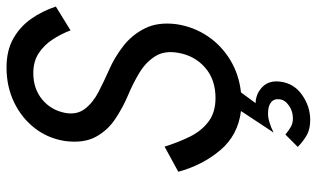

<svg xmlns="http://www.w3.org/2000/svg" viewBox="-211 -539 970 588"><g transform="rotate(-90 274.0 -245.0)"><path d="M119 -226 42 -184Q62 -110 108 -55.5Q154 -1 228 8L162 108Q177 100 194 95Q211 90 223 91Q243 91 254.5 100Q266 109 264 126Q262 143 244.5 155Q227 167 206 167Q190 167 179 160.5Q168 154 156 144L118 182Q138 201 156 210.5Q174 220 201 220Q242 220 277.5 195Q313 170 318 128Q322 95 303.5 75.5Q285 56 258 53H256H252L285 8Q340 2 384.5 -25Q429 -52 457.5 -94.5Q486 -137 494 -190Q501 -246 481.5 -285.5Q462 -325 427.5 -352Q393 -379 354 -396Q320 -411 287 -428Q254 -445 235 -469.5Q216 -494 222 -529Q230 -573 263 -600.5Q296 -628 344 -628Q380 -628 405 -611.5Q430 -595 447 -569Q464 -543 475 -514L548 -559Q534 -601 510 -635Q486 -669 449.5 -689.5Q413 -710 361 -710Q303 -710 255 -687Q207 -664 175.5 -623.5Q144 -583 136 -530Q129 -474 148.5 -437.5Q168 -401 203 -377.5Q238 -354 276 -338Q312 -323 344.5 -303.5Q377 -284 395.5 -255Q414 -226 406 -183Q397 -133 360.5 -101.5Q324 -70 268 -70Q224 -70 195.5 -91.5Q167 -113 149.5 -148.5Q132 -184 119 -226Z"/></g></svg>

Font: Jost* 400 Book Italic
Style: Italic
Weight: 400
Italic angle: -10°
Version: Version 3.200; ttfautohint (v0.97) -l 8 -r 50 -G 200 -x 14 -